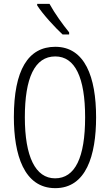

<svg xmlns="http://www.w3.org/2000/svg" viewBox="-20 -967 571 997"><path d="M237 -947H173V-939C203 -892 266 -824 305 -788H339V-799C305 -841 265 -896 237 -947ZM479 -358C479 -567 421 -724 267 -724C126 -724 52 -603 52 -359C52 -165 104 10 267 10C427 10 479 -159 479 -358ZM109 -358C109 -562 160 -674 267 -674C370 -674 422 -564 422 -358C422 -149 370 -41 266 -41C164 -41 109 -154 109 -358Z"/></svg>

Font: Noto Sans Arabic UI XCn Lt
Style: Regular
Weight: 300
Width: 2
Designer: Monotype Design Team, Nadine Chahine and Nizar Qandah
Foundry: Monotype Imaging Inc.
Version: Version 2.010